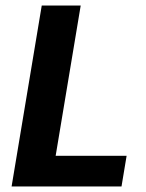

<svg xmlns="http://www.w3.org/2000/svg" viewBox="-20 -670 523 690"><path d="M21.7 0 130 -650H270L180 -110H435L416.7 0Z"/></svg>

Font: Familjen Grotesk
Style: Bold Italic
Weight: 700
Italic angle: -9.46201°
Designer: Anders Wikstroem, Jonas Baeckman, Matilda Gysing, Kristian Moeller
Foundry: Familjen STHLM AB
Version: Version 2.002; ttfautohint (v1.8.4.7-5d5b)